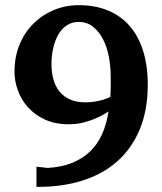

<svg xmlns="http://www.w3.org/2000/svg" viewBox="-20 -707 627 743"><path d="M408.2 -416Q408.2 -451.7 401.1 -488.3Q394 -524.9 378.9 -554.7Q363.8 -584.5 340.3 -603.3Q316.9 -622.1 284.2 -622.1Q257.8 -622.1 238 -608.6Q218.3 -595.2 205.3 -572.5Q192.4 -549.8 185.8 -520.3Q179.2 -490.7 179.2 -459Q179.2 -425.8 187 -398.7Q194.8 -371.6 210.9 -352.1Q227.1 -332.5 251.7 -321.8Q276.4 -311 310.1 -311Q331.1 -311 349.1 -314.2Q367.2 -317.4 379.9 -321.3Q395 -326.2 407.2 -332Q408.2 -348.6 408.4 -363.8Q408.7 -378.9 408.7 -390.6Q408.7 -404.3 408.2 -416ZM551.8 -378.9Q551.8 -280.8 520.8 -206.3Q489.7 -131.8 433.1 -82Q376.5 -32.2 297.1 -7.6Q217.8 17.1 121.1 16.1V-62L165 -57.1Q219.2 -60.5 260 -77.1Q300.8 -93.8 329.3 -121.6Q357.9 -149.4 375.2 -188.2Q392.6 -227.1 399.9 -275.9Q379.4 -261.7 355 -251Q334 -241.2 306.2 -233.6Q278.3 -226.1 246.1 -226.1Q193.4 -226.1 153.8 -244.4Q114.3 -262.7 88.1 -292Q62 -321.3 49.1 -357.4Q36.1 -393.6 36.1 -429.2Q36.1 -487.3 55.9 -534.9Q75.7 -582.5 109.9 -616.2Q144 -649.9 189.2 -668.5Q234.4 -687 285.2 -687Q347.7 -687 397.2 -666.7Q446.8 -646.5 481.2 -607.2Q515.6 -567.9 533.7 -510.5Q551.8 -453.1 551.8 -378.9Z"/></svg>

Font: Charis SIL Eur
Style: Bold
Weight: 700
Foundry: SIL International
Version: Version 5.000